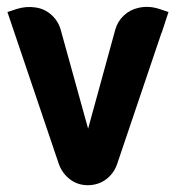

<svg xmlns="http://www.w3.org/2000/svg" viewBox="-20 -547 522 567"><path d="M477.5 -511.2 457.5 -450.2H457L325.7 -62Q320.8 -47.4 311.3 -35.2Q301.8 -22.9 289.3 -14.6Q276.9 -6.3 261.7 -2.7Q246.6 1 230.5 -0.5Q203.6 -2.9 182.9 -20.5Q162.1 -38.1 153.3 -64L2 -511.2H2.4L2 -511.7H2.9L29.3 -520.5Q57.6 -529.3 85.4 -524.9Q112.3 -521 132.6 -502.4Q152.8 -483.9 159.7 -457.5L240.2 -167L320.3 -459Q327.1 -483.9 345.7 -501.2Q364.3 -518.6 389.2 -523.9Q419.4 -530.8 450.7 -520.5L477.1 -511.7H477.5Z"/></svg>

Font: Millunium
Style: Bold
Weight: 700
Designer: kolcsarzsolt
Foundry: Kolcsar Szilard Zsolt
Version: Version 2.000980; 2016